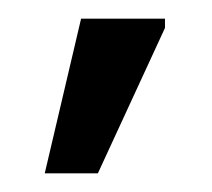

<svg xmlns="http://www.w3.org/2000/svg" viewBox="-20 -119 227 206"><path d="M85 67H28L67 -99H157V-89Z"/></svg>

Font: Phudu
Style: Regular
Weight: 400
Version: Version 1.005;gftools[0.9.23]